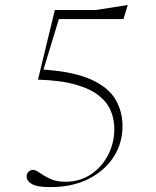

<svg xmlns="http://www.w3.org/2000/svg" viewBox="-20 -756 640 786"><path d="M186 10Q131 10 110 -3Q89 -16 89 -33Q89 -45.5 96.8 -53Q104.5 -60.5 115.5 -60.5Q126 -60.5 142.5 -48.5Q159 -36.5 184.8 -24.2Q210.5 -12 248 -12Q306.5 -12 351.5 -41.8Q396.5 -71.5 422.2 -121Q448 -170.5 448 -228.5Q448 -266 434.2 -300.8Q420.5 -335.5 386.2 -363.5Q352 -391.5 291 -409.2Q230 -427 135.5 -430L204.5 -715H372L503 -735.5L485.5 -678H221L158 -471Q283 -462.5 353.5 -430.2Q424 -398 452.8 -348.8Q481.5 -299.5 481.5 -239.5Q481.5 -169.5 444.8 -113Q408 -56.5 341.8 -23.2Q275.5 10 186 10Z"/></svg>

Font: Newsreader Display ExtraLight
Style: Regular
Weight: 275
Designer: Hugues Gentile
Foundry: Production Type
Version: Version 1.002